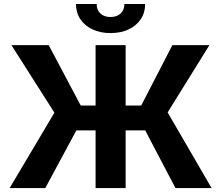

<svg xmlns="http://www.w3.org/2000/svg" viewBox="-20 -957 1126 977"><path d="M619.3 -727.5V0H466.4V-727.5ZM29.1 0 256.8 -383.6 38.1 -727.5H227.7L390.8 -420.1H698.6L857.2 -727.5H1045.7L833 -385L1056.6 0H872.9L718.9 -293.4H368.6L210.4 0ZM542.4 -788.7Q490.4 -788.7 450.7 -807.4Q411 -826.2 388.8 -859.4Q366.6 -892.6 366.6 -936.7H471.7Q471.7 -906.4 490.7 -888.5Q509.8 -870.5 542.6 -870.5Q574.8 -870.5 593.8 -888.5Q612.9 -906.4 612.9 -936.7H718.6Q718.6 -892.6 696.3 -859.4Q674.1 -826.2 634.5 -807.4Q595 -788.7 542.4 -788.7Z"/></svg>

Font: GitLab Sans
Style: Regular
Weight: 400
Designer: Rasmus Andersson
Foundry: Modifications by GitLab B.V., manufactured by rsms
Version: Version 4.000;git-c8fb6b7